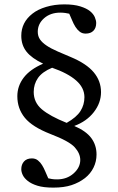

<svg xmlns="http://www.w3.org/2000/svg" viewBox="-20 -730 540 876"><path d="M440.9 -309.6Q440.9 -260.7 408.2 -218.5Q375.5 -176.3 318.8 -155.3Q372.6 -132.3 396.5 -100.1Q420.4 -67.9 420.4 -24.9Q420.4 6.8 406.7 34.7Q393.1 62.5 367.7 82.5Q340.3 103.5 306.2 114.7Q272 126 223.1 126Q178.7 126 151.1 117.4Q123.5 108.9 106.9 95.7Q90.3 82.5 83.7 68.4Q77.1 54.2 77.1 42Q77.1 20.5 89.6 6.6Q102.1 -7.3 125.5 -7.3Q142.1 -7.3 153.3 2Q164.6 11.2 171.9 23.4Q179.7 35.6 187 53.2Q194.3 70.8 200.2 83.5Q208 85.4 217 86.9Q226.1 88.4 240.7 88.4Q285.2 88.4 315.7 61.3Q346.2 34.2 346.2 0Q346.2 -29.8 321 -57.9Q295.9 -85.9 210 -118.7Q127.4 -150.9 93.3 -192.6Q59.1 -234.4 59.1 -291Q59.1 -337.4 87.9 -375.5Q116.7 -413.6 176.8 -439.5Q124.5 -464.4 100.8 -494.4Q77.1 -524.4 77.1 -566.9Q77.1 -597.2 89.8 -622.6Q102.5 -647.9 128.4 -668Q152.3 -687 190.4 -698.5Q228.5 -710 273.4 -710Q317.4 -710 346.2 -700.9Q375 -691.9 390.6 -679.2Q406.2 -666.5 412.6 -651.6Q418.9 -636.7 418.9 -625Q418.9 -602.5 406.2 -589.6Q393.6 -576.7 370.6 -576.7Q355 -576.7 343.8 -585.4Q332.5 -594.2 324.2 -607.4Q314.9 -622.6 309.3 -636.7Q303.7 -650.9 295.9 -667.5Q289.1 -669.4 277.3 -670.9Q265.6 -672.4 255.4 -672.4Q210.4 -672.4 181.4 -647Q152.3 -621.6 152.3 -585Q152.3 -564.9 162.6 -550Q172.9 -535.2 191.9 -522.5Q210.9 -509.3 243.9 -494.9Q276.9 -480.5 301.8 -470.2Q374.5 -439.9 407.7 -400.1Q440.9 -360.4 440.9 -309.6ZM365.2 -286.6Q365.2 -329.6 327.4 -362.8Q289.6 -396 217.8 -420.9Q172.9 -402.3 153.3 -374.3Q133.8 -346.2 133.8 -310.5Q133.8 -262.7 170.7 -231.4Q207.5 -200.2 284.2 -169.4Q329.1 -194.8 347.2 -223.4Q365.2 -252 365.2 -286.6Z"/></svg>

Font: UniBurma_GGSerif
Style: Book
Weight: 400
Designer: Victor San Kho Lin (for Burmese only and related typography optimization with it)
Foundry: http://www.unimm.org
Version: 2.0